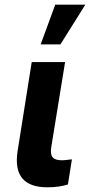

<svg xmlns="http://www.w3.org/2000/svg" viewBox="-20 -792 383 817"><path d="M55 -150C39 -47 80 5 182 5C216 5 243 1 269 -7L286 -114L268 -112C261 -111 253 -110 244 -110C205 -110 192 -125 198 -165L257 -528H115ZM153 -603H237L343 -772H215Z"/></svg>

Font: Asimov Pro
Style: BdObl
Weight: 700
Designer: Google
Version: Version 2.000980; 2014